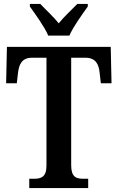

<svg xmlns="http://www.w3.org/2000/svg" viewBox="-20 -951 595 971"><path d="M224 -771H331C350 -816 397 -880 424 -918V-931H371C344 -903 303 -866 277 -833C251 -866 210 -903 184 -931H131V-918C158 -880 205 -816 224 -771ZM128 0H426V-47H402C366 -47 340 -55 340 -115V-659H412C464 -659 480 -626 484 -582L490 -530H544L540 -714H15L11 -530H65L71 -582C76 -626 91 -659 142 -659H215V-113C215 -55 187 -47 152 -47H128Z"/></svg>

Font: Noto Serif Tamil Condensed SemiBold
Style: Italic
Weight: 600
Width: 3
Italic angle: -12°
Designer: Indian Type Foundry, Tom Grace, and the Monotype Design Team
Foundry: Monotype Imaging Inc.
Version: Version 2.003